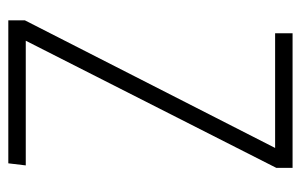

<svg xmlns="http://www.w3.org/2000/svg" viewBox="-151 -573 724 462"><g transform="rotate(90 211.0 -342.0)"><path d="M384 -684V-645L78 -42H378L373 0H29V-40L336 -642H60V-684Z"/></g></svg>

Font: Fira Sans Extra Condensed ExtraLight
Style: Regular
Weight: 275
Width: 1
Designer: Carrois Corporate & Edenspiekermann AG
Foundry: Carrois Corporate GbR & Edenspiekermann AG
Version: Version 4.203